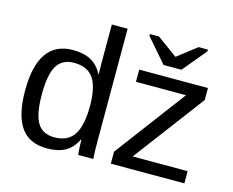

<svg xmlns="http://www.w3.org/2000/svg" viewBox="-102 -876 1253 1033"><g transform="rotate(15 524.5 -359.0)"><path d="M400.9 -85Q376.5 -34.2 336.2 -12.2Q295.9 9.8 236.3 9.8Q136.2 9.8 89.1 -57.6Q42 -125 42 -261.7Q42 -538.1 236.3 -538.1Q296.4 -538.1 336.4 -516.1Q376.5 -494.1 400.9 -446.3H401.9L400.9 -505.4V-724.6H488.8V-108.9Q488.8 -26.4 491.7 0H407.7Q406.2 -7.8 404.5 -36.1Q402.8 -64.5 402.8 -85ZM134.3 -264.6Q134.3 -153.8 163.6 -106Q192.9 -58.1 258.8 -58.1Q333.5 -58.1 367.2 -109.9Q400.9 -161.6 400.9 -270.5Q400.9 -375.5 367.2 -424.3Q333.5 -473.1 259.8 -473.1Q193.4 -473.1 163.8 -424.1Q134.3 -375 134.3 -264.6ZM589.4 0V-66.9L884.8 -460.4H606V-528.3H988.8V-461.4L692.9 -67.9H999V0ZM825.7 -586.4H726.1L611.8 -718.3V-728H662.6L775.9 -645.5H776.9L883.8 -728H935.1V-718.3Z"/></g></svg>

Font: Liberation Sans
Style: Regular
Weight: 400
Designer: Steve Matteson
Foundry: Ascender Corporation
Version: Version 2.00.1